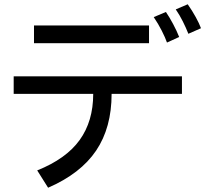

<svg xmlns="http://www.w3.org/2000/svg" viewBox="-20 -808 960 898"><path d="M139 -689H677V-606H139ZM44 -451H831V-369H502Q502 -211 429.5 -103.5Q357 4 205 70L154 -11Q289 -65 352.5 -153Q416 -241 416 -369H44ZM756 -752Q773 -727 790 -695Q807 -663 818 -635L761 -609Q753 -632 736.5 -664.5Q720 -697 699 -728ZM858 -788Q879 -758 895.5 -728Q912 -698 920 -676L861 -650Q850 -678 835 -708Q820 -738 802 -764Z"/></svg>

Font: BM YEONSUNG
Style: Regular
Weight: 400
Designer: Bongjin Kim; Myungsoo Han; Jaehyun Keum; Jihee Min; Dokyung Lee; Chorong Kim; Jooyeon Kang; Sang-a Kim;
Foundry: Sandoll Communications Inc.
Version: Version 1.000;PS 1;hotconv 16.6.51;makeotf.lib2.5.65220